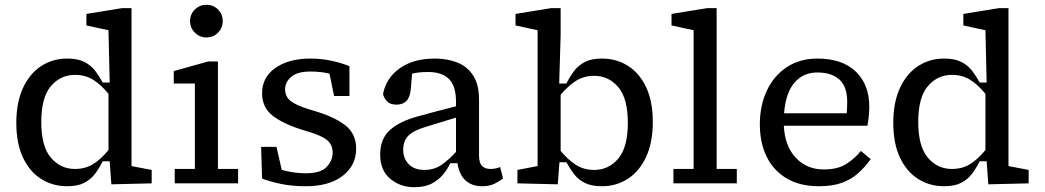

<svg xmlns="http://www.w3.org/2000/svg" viewBox="-20 -764 4354 800"><path d="M152 -256Q152 -154 192 -107Q232 -60 292 -60Q336 -60 368.5 -80.5Q401 -101 432 -139V-373Q401 -411 368.5 -431.5Q336 -452 292 -452Q232 -452 192 -405Q152 -358 152 -256ZM444 4 437 -92H408Q394 -64 376.5 -40.5Q359 -17 331.5 -2.5Q304 12 260 12Q200 12 152 -18Q104 -48 76 -107Q48 -166 48 -252Q48 -338 76 -398Q104 -458 152 -489Q200 -520 260 -520Q304 -520 331.5 -506Q359 -492 376.5 -469Q394 -446 408 -420H437L432 -638L340 -658V-706L488 -730H528V-72L612 -56V0Z M708 0V-60H792V-416H704V-468L848 -508H888V-60H972V0ZM840 -608Q812 -608 792 -628Q772 -648 772 -676Q772 -705 792 -724.5Q812 -744 840 -744Q869 -744 888.5 -724.5Q908 -705 908 -676Q908 -648 888.5 -628Q869 -608 840 -608Z M1254 12Q1196 12 1149 2Q1102 -8 1072 -20L1068 -152H1132L1154 -56Q1176 -50 1201 -46Q1226 -42 1254 -42Q1316 -42 1341 -68.5Q1366 -95 1366 -128Q1366 -161 1343 -180Q1320 -199 1266 -215L1246 -221Q1161 -247 1116.5 -281.5Q1072 -316 1072 -376Q1072 -442 1127.5 -481Q1183 -520 1274 -520Q1321 -520 1365 -510Q1409 -500 1436 -488V-364H1372L1353 -457Q1317 -466 1274 -466Q1219 -466 1193.5 -444Q1168 -422 1168 -392Q1168 -362 1190 -344Q1212 -326 1266 -309L1286 -303Q1372 -278 1418 -242.5Q1464 -207 1464 -144Q1464 -75 1408 -31.5Q1352 12 1254 12Z M1988 12Q1948 12 1921 -11Q1894 -34 1886 -84H1856Q1846 -62 1828 -39Q1810 -16 1780.5 0Q1751 16 1706 16Q1648 16 1606 -19Q1564 -54 1564 -120Q1564 -186 1605 -222.5Q1646 -259 1724 -280Q1763 -291 1802 -301Q1841 -311 1880 -321V-340Q1880 -406 1850.5 -435Q1821 -464 1764 -464Q1724 -464 1697 -457L1692 -396Q1689 -360 1674 -344Q1659 -328 1632 -328Q1605 -328 1592 -342.5Q1579 -357 1576 -372Q1588 -438 1645 -479Q1702 -520 1792 -520Q1844 -520 1885.5 -503.5Q1927 -487 1951.5 -449.5Q1976 -412 1976 -348V-116Q1976 -86 1988 -73Q2000 -60 2024 -60Q2036 -60 2046.5 -62.5Q2057 -65 2064 -68L2076 -20Q2064 -11 2042.5 0.5Q2021 12 1988 12ZM1660 -140Q1660 -104 1683 -80Q1706 -56 1748 -56Q1790 -56 1821 -78Q1852 -100 1880 -131V-274L1756 -236Q1702 -220 1681 -198Q1660 -176 1660 -140Z M2136 0V-56L2220 -72V-638L2128 -658V-706L2276 -730H2316V-618L2310 -416H2340Q2354 -444 2371.5 -467.5Q2389 -491 2416.5 -505.5Q2444 -520 2488 -520Q2548 -520 2596 -490Q2644 -460 2672 -401Q2700 -342 2700 -256Q2700 -170 2672 -110Q2644 -50 2596 -19Q2548 12 2488 12Q2444 12 2416.5 -2Q2389 -16 2371.5 -39Q2354 -62 2340 -88H2311L2304 4ZM2456 -448Q2413 -448 2380.5 -427.5Q2348 -407 2316 -369V-135Q2348 -97 2380.5 -76.5Q2413 -56 2456 -56Q2516 -56 2556 -103Q2596 -150 2596 -252Q2596 -354 2556 -401Q2516 -448 2456 -448Z M2786 0V-60H2870V-638L2778 -658V-706L2926 -730H2966V-60H3050V0Z M3386 -462Q3327 -462 3290.5 -420Q3254 -378 3247 -292H3508Q3509 -306 3509.5 -317Q3510 -328 3510 -340Q3510 -403 3477.5 -432.5Q3445 -462 3386 -462ZM3392 12Q3313 12 3258 -20.5Q3203 -53 3174.5 -111Q3146 -169 3146 -246Q3146 -324 3175 -386Q3204 -448 3258 -484Q3312 -520 3386 -520Q3489 -520 3545.5 -466Q3602 -412 3602 -320Q3602 -299 3599.5 -276Q3597 -253 3594 -240H3246Q3250 -155 3296 -106.5Q3342 -58 3412 -58Q3471 -58 3506.5 -81Q3542 -104 3567 -135L3608 -101Q3585 -69 3556.5 -43Q3528 -17 3488.5 -2.5Q3449 12 3392 12Z M3806 -256Q3806 -154 3846 -107Q3886 -60 3946 -60Q3990 -60 4022.5 -80.5Q4055 -101 4086 -139V-373Q4055 -411 4022.5 -431.5Q3990 -452 3946 -452Q3886 -452 3846 -405Q3806 -358 3806 -256ZM4098 4 4091 -92H4062Q4048 -64 4030.5 -40.5Q4013 -17 3985.5 -2.5Q3958 12 3914 12Q3854 12 3806 -18Q3758 -48 3730 -107Q3702 -166 3702 -252Q3702 -338 3730 -398Q3758 -458 3806 -489Q3854 -520 3914 -520Q3958 -520 3985.5 -506Q4013 -492 4030.5 -469Q4048 -446 4062 -420H4091L4086 -638L3994 -658V-706L4142 -730H4182V-72L4266 -56V0Z"/></svg>

Font: Source Serif 4 Caption
Style: Regular
Weight: 400
Designer: Frank Grießhammer
Foundry: Adobe Systems Incorporated
Version: Version 4.004;hotconv 1.0.117;makeotfexe 2.5.65602